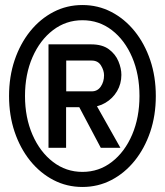

<svg xmlns="http://www.w3.org/2000/svg" viewBox="-20 -732 656 764"><path d="M308 12Q246 12 193 -15.5Q140 -43 100.2 -92.2Q60.5 -141.5 38.2 -207.2Q16 -273 16 -350Q16 -427 38.2 -492.8Q60.5 -558.5 100.2 -607.8Q140 -657 193 -684.5Q246 -712 308 -712Q370 -712 423 -684.5Q476 -657 515.8 -607.8Q555.5 -558.5 577.8 -492.8Q600 -427 600 -350Q600 -273 577.8 -207.2Q555.5 -141.5 515.8 -92.2Q476 -43 423 -15.5Q370 12 308 12ZM381 -144 287.5 -320.5 357.5 -324 459 -144ZM308 -48Q374 -48 425.2 -87.8Q476.5 -127.5 505.8 -196Q535 -264.5 535 -350Q535 -436 505.8 -504.2Q476.5 -572.5 425.2 -612Q374 -651.5 308 -651.5Q242.5 -651.5 190.8 -612Q139 -572.5 109.2 -504.2Q79.5 -436 79.5 -350Q79.5 -264.5 109.2 -196Q139 -127.5 190.8 -87.8Q242.5 -48 308 -48ZM173 -144V-555.5H342.5Q387 -555.5 413.2 -536Q439.5 -516.5 451.2 -488.2Q463 -460 463 -434Q463 -398.5 445.8 -369.2Q428.5 -340 399.2 -322.8Q370 -305.5 334 -305.5H243V-144ZM243.5 -368.5H345Q368 -368.5 381 -387.5Q394 -406.5 394 -432.5Q394 -451.5 382 -471.2Q370 -491 345 -491H243.5Z"/></svg>

Font: Overpass Mono
Style: Regular
Weight: 400
Designer: Delve Withrington, Dave Bailey
Foundry: Delve Fonts LLC
Version: Version 4.000